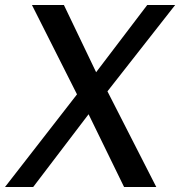

<svg xmlns="http://www.w3.org/2000/svg" viewBox="-32 -743 716 763"><path d="M589 0 395 -380 664 -723H553L350 -456L222 -723H95L274 -368L-12 0H100L320 -289L461 0Z"/></svg>

Font: United Sans Medium
Style: Italic
Weight: 500
Italic angle: -8°
Designer: Pablo Impallari, Rodrigo Fuenzalida (Modified by Dan O. Williams)
Version: Version 1.000;PS 001.000;hotconv 1.0.88;makeotf.lib2.5.64775